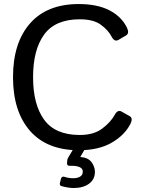

<svg xmlns="http://www.w3.org/2000/svg" viewBox="-20 -735 725 958"><path d="M44.9 -350.1Q44.9 -521 129.6 -617.9Q214.4 -714.8 373 -714.8Q465.8 -714.8 526.4 -683.3Q586.9 -651.9 613.3 -597.2Q627 -568.8 608.9 -558.1L570.3 -535.6Q550.8 -524.4 535.6 -554.2Q519.5 -585 482.9 -611.8Q446.3 -638.7 377.9 -638.7Q255.9 -638.7 200.4 -562.7Q145 -486.8 145 -350.1Q145 -213.4 200.4 -137.5Q255.9 -61.5 377.9 -61.5Q448.2 -61.5 490.5 -93.8Q532.7 -126 551.8 -161.1Q566.9 -189.5 586.9 -178.2L627.4 -155.3Q645 -145 630.4 -116.2Q601.6 -60.1 536.6 -22.7Q471.7 14.6 373 14.6Q214.4 14.6 129.6 -82.3Q44.9 -179.2 44.9 -350.1ZM286.1 193.4Q275.9 190.4 279.3 176.3L284.2 157.2Q288.1 142.6 302.7 147.5Q323.2 154.3 343.8 154.3Q367.2 154.3 380.1 146Q393.1 137.7 393.1 121.1Q393.1 106.4 378.4 99.4Q363.8 92.3 339.8 92.3H326.2Q314.5 92.3 314.5 80.1Q314.5 61.5 319.3 53.2L350.6 0Q356.9 -10.7 370.1 -10.7H399.4Q415 -10.7 408.7 0L381.3 46.9V48.3Q419.9 51.3 436.8 74.2Q453.6 97.2 453.6 122.6Q453.6 159.7 424.6 181.4Q395.5 203.1 347.7 203.1Q320.8 203.1 286.1 193.4Z"/></svg>

Font: Istok Web
Style: Regular
Weight: 400
Designer: Andrey V. Panov
Foundry: Andrey V. Panov
Version: Version 1.0.2g